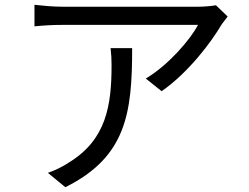

<svg xmlns="http://www.w3.org/2000/svg" viewBox="-20 -745 1040 802"><path d="M442 -544C445 -518 446 -496 446 -472C446 -305 424 -162 269 -67C241 -48 207 -32 180 -23L253 37C508 -90 532 -273 532 -544ZM882 -723C867 -720 831 -717 812 -717H238C201 -717 159 -721 124 -725V-635C164 -639 201 -641 238 -641H807C775 -579 681 -471 589 -417L655 -364C769 -443 864 -572 904 -640C911 -651 924 -666 931 -676Z"/></svg>

Font: Noto Sans KR Regular
Style: Regular
Weight: 400
Designer: Ryoko NISHIZUKA  (kana & ideographs); Paul D. Hunt (Latin, Greek & Cyrillic); Wenlong ZHANG  (bopomofo); Sandoll Communi
Foundry: Adobe Systems Incorporated
Version: Version 1.004;PS 1.004;hotconv 1.0.82;makeotf.lib2.5.63406